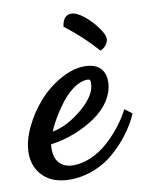

<svg xmlns="http://www.w3.org/2000/svg" viewBox="-90 -624 558 722"><g transform="rotate(-10 188.5 -263.0)"><path d="M85.9 -145C99.1 -176.3 120.6 -213.9 149.4 -251C178.2 -287.6 215.3 -314.9 248 -314.9C257.8 -314.9 259.8 -311.5 259.8 -299.8C259.8 -269.5 240.7 -238.3 202.6 -205.6C164.1 -172.9 125.5 -152.3 85.9 -145ZM362.8 -175.8C343.8 -139.2 314.5 -100.6 276.4 -65.9C238.3 -30.8 188.5 -6.8 142.1 -6.8C93.8 -6.8 70.8 -36.6 70.8 -80.1C70.8 -88.9 71.3 -95.2 71.8 -99.1C129.9 -106.4 190.4 -128.9 240.2 -162.1C290 -194.8 324.2 -243.7 324.2 -294.9C324.2 -342.3 294.9 -366.2 246.1 -366.2C216.3 -366.2 185.5 -356.9 153.3 -338.9C121.1 -320.8 92.8 -297.9 68.4 -270C43.5 -242.2 23.4 -211.4 7.3 -177.2C-9.3 -142.6 -17.1 -110.4 -17.1 -80.1C-17.1 -43.9 -4.9 -14.2 19.5 9.3C43.5 32.2 77.1 43.9 120.1 43.9C184.1 43.9 246.1 18.1 291.5 -22.5C336.9 -62.5 371.1 -108.9 393.1 -158.2L394 -160.2L366.2 -181.2ZM196.8 -524.9C241.7 -490.2 280.3 -454.6 313 -417L314.9 -414.1L318.8 -415C334.5 -421.4 347.2 -440.4 347.2 -454.1C347.2 -463.9 340.8 -478 327.6 -496.6C314.5 -515.1 298.3 -532.2 279.8 -547.4C260.7 -562.5 245.1 -569.8 231.9 -569.8C210.9 -569.8 198.7 -555.7 194.8 -527.8V-525.9Z"/></g></svg>

Font: Dancing Script
Style: Regular
Weight: 800
Designer: Pablo Impallari
Foundry: Pablo Impallari
Version: Version 2.001